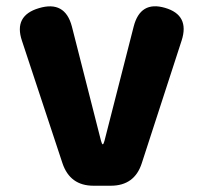

<svg xmlns="http://www.w3.org/2000/svg" viewBox="-20 -592 647 612"><path d="M278 0Q203 0 179 -72L50 -462Q23 -542 104 -566Q187 -591 209 -508L302 -143Q305 -132 307.5 -132Q310 -132 313 -143L406 -507Q427 -590 506 -567Q585 -544 559 -463L432 -72Q409 0 333 0Z"/></svg>

Font: Resource Han Rounded JP Heavy
Style: Regular
Weight: 900
Designer: Cyano Hao (round all glyphs); Ryoko NISHIZUKA 西塚涼子 (kana, bopomofo & ideographs); Paul D. Hunt (Latin, Greek & Cyrillic)
Foundry: Cyano Hao
Version: 0.990